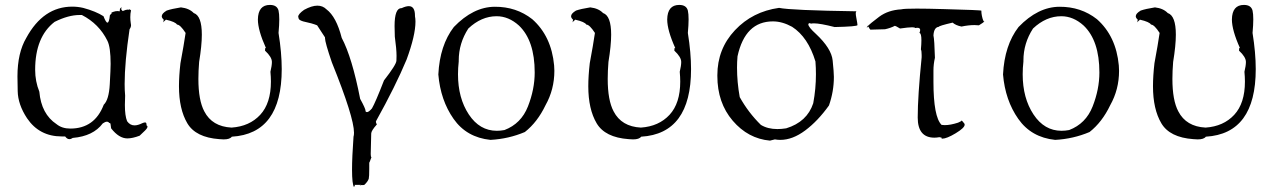

<svg xmlns="http://www.w3.org/2000/svg" viewBox="-20 -552 5192 781"><path d="M262 14Q269 14 276 9Q359 2 398 -50Q408 -57 415 -57Q421 -57 425 -51L427 -52Q430 -52 432 -30Q464 11 498 11Q519 11 548 0L570 -21Q580 -31 580 -37Q580 -40 576 -42V-45Q576 -54 570 -54Q566 -54 559 -51Q541 -42 527 -42Q509 -42 497 -59Q488 -81 488 -125L489 -163Q487 -185 487 -210Q487 -299 507 -433Q513 -441 513 -450L512 -457Q510 -470 510 -482Q510 -497 513 -510Q508 -514 506 -514Q504 -514 503 -512L499 -513Q493 -513 479 -507Q473 -512 473 -516Q473 -519 476 -521H474Q467 -521 467 -506L458 -507Q450 -507 441.5 -504Q433 -501 433 -500Q433 -499 435 -499L427 -490Q424 -460 417 -460Q411 -460 401 -486Q370 -506 318 -520Q296 -525 274 -525Q156 -525 87 -398Q51 -337 51 -241Q51 -236 52 -181.5Q53 -127 90 -71Q140 3 231 3H245Q253 14 262 14ZM266 -29Q232 -29 210 -47Q148 -88 140 -179Q123 -221 123 -268Q123 -402 202 -463Q258 -491 304 -491H313Q383 -455 417 -386Q430 -360 430 -292Q430 -272 426.5 -209Q423 -146 402 -126Q365 -29 266 -29Z M890 15Q915 15 923 4Q1126 -8 1126 -271Q1126 -337 1113 -418Q1116 -451 1116 -473Q1116 -496 1113 -509Q1107 -532 1078 -532Q1030 -532 1029 -473Q1029 -429 1062 -356L1060 -357Q1058 -357 1058 -346Q1086 -320 1086 -300Q1086 -285 1080 -260Q1082 -239 1082 -220Q1082 -132 1038.5 -85Q995 -38 922 -33Q843 -37 811 -99Q787 -144 787 -231Q787 -263 790 -300Q801 -367 801 -411Q801 -488 768 -499Q750 -518 716 -522Q678 -516 658 -509Q638 -497 638 -486Q638 -479 646 -472Q645 -463 643 -461L655 -472Q694 -463 700 -452Q713 -452 735 -418Q728 -370 714 -295Q708 -243 708 -201Q708 -108 742 -50.5Q776 7 872 14Z M1420 209 1424 201Q1422 201 1422 200H1449Q1446 203 1445 203Q1444 203 1444 202V201Q1462 201 1462 200Q1476 187 1480 175Q1482 167 1482 134V110Q1483 110 1491 87Q1488 87 1488 75L1490 -9Q1490 -20 1513 -46Q1509 -52 1509 -57L1510 -60Q1589 -202 1634 -310Q1670 -408 1670 -464Q1670 -476 1668 -486V-488Q1668 -527 1643 -527Q1631 -527 1614 -519H1613Q1585 -519 1585 -446L1586 -403Q1593 -352 1593 -325Q1593 -321 1592.5 -305Q1592 -289 1542 -225Q1507 -135 1493 -111Q1480 -96 1473 -96Q1469 -96 1467 -99V-101Q1467 -110 1445 -150Q1412 -319 1370 -398Q1348 -484 1308 -514Q1293 -529 1271 -529Q1248 -529 1217 -512Q1193 -495 1193 -484Q1193 -482 1195 -476Q1197 -470 1213 -465Q1251 -457 1270 -449L1302 -400V-397Q1302 -380 1330 -298Q1420 -75 1420 -12Q1420 -2 1418 4Q1412 88 1412 138Q1412 197 1420 209Z M1975 17Q2049 13 2115 -15Q2166 -55 2199 -124Q2235 -188 2235 -264L2234 -286Q2223 -405 2145 -474Q2080 -525 1992.5 -524.5Q1905 -524 1826 -442Q1769 -368 1763 -249Q1772 -144 1825 -68.5Q1878 7 1975 17ZM2001 -20Q1931 -20 1887 -86.5Q1843 -153 1843 -250Q1843 -275 1846 -302V-306Q1846 -376 1885 -436Q1938 -486 2000 -486Q2049 -486 2091 -448Q2155 -387 2155 -257Q2155 -189 2127.5 -119Q2100 -49 2032 -23Q2016 -20 2001 -20Z M2555 15Q2580 15 2588 4Q2791 -8 2791 -271Q2791 -337 2778 -418Q2781 -451 2781 -473Q2781 -496 2778 -509Q2772 -532 2743 -532Q2695 -532 2694 -473Q2694 -429 2727 -356L2725 -357Q2723 -357 2723 -346Q2751 -320 2751 -300Q2751 -285 2745 -260Q2747 -239 2747 -220Q2747 -132 2703.5 -85Q2660 -38 2587 -33Q2508 -37 2476 -99Q2452 -144 2452 -231Q2452 -263 2455 -300Q2466 -367 2466 -411Q2466 -488 2433 -499Q2415 -518 2381 -522Q2343 -516 2323 -509Q2303 -497 2303 -486Q2303 -479 2311 -472Q2310 -463 2308 -461L2320 -472Q2359 -463 2365 -452Q2378 -452 2400 -418Q2393 -370 2379 -295Q2373 -243 2373 -201Q2373 -108 2407 -50.5Q2441 7 2537 14Z M3112 20 3132 15Q3143 17 3154 17Q3204 17 3255.5 -21.5Q3307 -60 3352 -123Q3372 -180 3372 -239Q3372 -257 3367 -306Q3362 -355 3299 -414Q3268 -442 3268 -453Q3268 -456 3271 -457L3270 -458H3271L3280 -456Q3284 -457 3291 -457Q3316 -457 3375 -442Q3468 -444 3468 -450Q3468 -455 3463 -481Q3461 -491 3461 -497Q3461 -506 3465 -506Q3197 -510 3149 -520Q3041 -505 2969.5 -429Q2898 -353 2898 -246V-243Q2898 -134 2960.5 -61Q3023 12 3112 20ZM3142 -27Q3103 -27 3075 -44Q3024 -94 2989 -157Q2978 -218 2978 -277Q2978 -300 2980 -323Q3011 -465 3124 -465Q3162 -465 3202 -443Q3267 -401 3297 -302Q3299 -276 3299 -250Q3299 -191 3288 -132Q3263 -56 3178 -30Q3159 -27 3142 -27Z M3813 12Q3831 12 3867.5 -10Q3904 -32 3904 -45L3903 -49Q3893 -62 3891 -62V-61Q3891 -59 3877 -53Q3846 -43 3823 -43L3810 -44Q3777 -77 3777 -219V-265Q3777 -291 3783 -317Q3781 -390 3777 -408Q3779 -441 3799 -443Q3799 -447 3855 -460Q3867 -449 3891 -444Q3920 -450 3944 -450L3962 -449Q3980 -460 3986 -466Q3985 -464 3984 -464Q3979 -464 3974 -488Q3972 -499 3972 -504Q3972 -506 3972 -508.5Q3972 -511 3819 -515Q3751 -517 3709 -517Q3657 -517 3646 -514Q3593 -511 3556.5 -484Q3520 -457 3505 -441H3507Q3512 -441 3512 -444Q3512 -447 3508 -452Q3518 -431 3522 -431Q3523 -431 3525 -431.5Q3527 -432 3580 -433Q3603 -438 3620 -447Q3623 -447 3641 -436Q3675 -441 3690 -441Q3702 -441 3702 -438L3711 -439Q3723 -439 3723 -430Q3723 -425 3720 -418Q3728 -417 3728 -388Q3728 -373 3726 -351Q3729 -345 3729 -328V-319Q3713 -160 3713 -74Q3713 8 3781 8Q3790 8 3801 6Q3811 7 3811 10Q3811 11 3809 12Z M4272 17Q4346 13 4412 -15Q4463 -55 4496 -124Q4532 -188 4532 -264L4531 -286Q4520 -405 4442 -474Q4377 -525 4289.5 -524.5Q4202 -524 4123 -442Q4066 -368 4060 -249Q4069 -144 4122 -68.5Q4175 7 4272 17ZM4298 -20Q4228 -20 4184 -86.5Q4140 -153 4140 -250Q4140 -275 4143 -302V-306Q4143 -376 4182 -436Q4235 -486 4297 -486Q4346 -486 4388 -448Q4452 -387 4452 -257Q4452 -189 4424.5 -119Q4397 -49 4329 -23Q4313 -20 4298 -20Z M4852 15Q4877 15 4885 4Q5088 -8 5088 -271Q5088 -337 5075 -418Q5078 -451 5078 -473Q5078 -496 5075 -509Q5069 -532 5040 -532Q4992 -532 4991 -473Q4991 -429 5024 -356L5022 -357Q5020 -357 5020 -346Q5048 -320 5048 -300Q5048 -285 5042 -260Q5044 -239 5044 -220Q5044 -132 5000.5 -85Q4957 -38 4884 -33Q4805 -37 4773 -99Q4749 -144 4749 -231Q4749 -263 4752 -300Q4763 -367 4763 -411Q4763 -488 4730 -499Q4712 -518 4678 -522Q4640 -516 4620 -509Q4600 -497 4600 -486Q4600 -479 4608 -472Q4607 -463 4605 -461L4617 -472Q4656 -463 4662 -452Q4675 -452 4697 -418Q4690 -370 4676 -295Q4670 -243 4670 -201Q4670 -108 4704 -50.5Q4738 7 4834 14Z"/></svg>

Font: Xiaobo Songti 小帛宋体
Style: Regular
Weight: 400
Version: Version 1.501;March 17, 2024;FontCreator 14.0.0.2814 64-bit